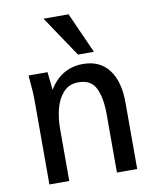

<svg xmlns="http://www.w3.org/2000/svg" viewBox="-89 -883 779 952"><g transform="rotate(-10 300.0 -407.0)"><path d="M74 -550H169.5L179 -459Q207.5 -508 250.8 -533.8Q294 -559.5 348.5 -559.5Q434 -559.5 479 -500.2Q524 -441 524 -334.5V0H422V-294.5Q422 -374.5 398.8 -424.2Q375.5 -474 311 -474Q264.5 -474 235.8 -443Q207 -412 194.5 -363.8Q182 -315.5 182 -260.5V0H82V-413.5Q82 -447 80.2 -473.5Q78.5 -500 74 -550ZM196 -814.5H322L413.5 -609.5H333.5Z"/></g></svg>

Font: JuliaMono Medium
Style: Regular
Weight: 500
Monospace: yes
Designer: cormullion
Foundry: corm
Version: Version 0.054; ttfautohint (v1.8.4)